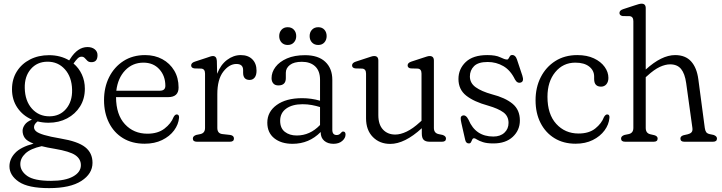

<svg xmlns="http://www.w3.org/2000/svg" viewBox="-20 -750 3820 1016"><path d="M301 -17Q391.5 -2 430.5 28.5Q469.5 59 469.5 111.5Q469.5 169.5 410.5 207.5Q351.5 245.5 240 245.5Q129 245.5 79.5 211.8Q30 178 30 130Q30 91.5 59.8 59.8Q89.5 28 157.5 10Q122.5 -3.5 111 -20.2Q99.5 -37 99.5 -58Q99.5 -73.5 111 -90Q122.5 -106.5 149 -117Q100.5 -138 72 -180Q43.5 -222 43.5 -277.5Q43.5 -331 69 -371.8Q94.5 -412.5 138.8 -435.2Q183 -458 239.5 -458Q299.5 -458 346 -430.5L351.5 -438.5Q390.5 -501 443 -501Q466.5 -501 481.2 -489.2Q496 -477.5 496 -458Q496 -421 464 -421Q450 -421 442.5 -428.2Q435 -435.5 428.5 -442.8Q422 -450 411.5 -450Q400.5 -450 391.2 -441Q382 -432 369 -414Q397.5 -390 413.2 -355.8Q429 -321.5 429 -280.5Q429 -227.5 403.8 -187Q378.5 -146.5 335 -123.5Q291.5 -100.5 237 -100.5Q206.5 -100.5 179 -107.5Q160 -93.5 160 -77Q160 -64.5 171.5 -54.8Q183 -45 213.8 -35.8Q244.5 -26.5 301 -17ZM230.5 -423.5Q176 -423 142.8 -384.2Q109.5 -345.5 111 -284Q112.5 -215.5 149.2 -174.8Q186 -134 242.5 -134.5Q297 -135 330 -174.2Q363 -213.5 361.5 -275Q360 -342.5 323.5 -383.2Q287 -424 230.5 -423.5ZM87.5 118.5Q87.5 155 124 181Q160.5 207 250 207Q325 207 366.5 184Q408 161 408 124Q408 91.5 378.8 71.2Q349.5 51 270 37.5Q229.5 31 200.5 23.5Q141.5 36.5 114.5 62Q87.5 87.5 87.5 118.5Z M925 -287Q925 -236 869.5 -236H594Q594.5 -143 641 -92.8Q687.5 -42.5 760 -42.5Q815.5 -42.5 850.5 -69.5Q885.5 -96.5 898.5 -130.5Q906 -144.5 915.5 -144.5Q928.5 -144 927.5 -127Q924.5 -91.5 901.2 -60Q878 -28.5 838 -9Q798 10.5 745.5 10.5Q679 10.5 631 -18.8Q583 -48 556.8 -100.2Q530.5 -152.5 530.5 -220Q530.5 -288 557.5 -341.8Q584.5 -395.5 633.2 -427Q682 -458.5 748 -458.5Q799 -458.5 839 -436.8Q879 -415 902 -376.5Q925 -338 925 -287ZM739 -418.5Q681.5 -418.5 642.5 -377.8Q603.5 -337 595.5 -270H826Q855 -270 855 -296Q855 -348.5 823.2 -383.5Q791.5 -418.5 739 -418.5Z M1127.5 -428 1129 -359.5Q1147.5 -407.5 1181.5 -433Q1215.5 -458.5 1254 -458.5Q1293 -458.5 1315.2 -436.2Q1337.5 -414 1337.5 -376Q1337.5 -352 1327.5 -339.5Q1317.5 -327 1301 -327Q1266.5 -327 1266.5 -365V-379Q1266.5 -411.5 1231 -411.5Q1193 -411.5 1161.5 -370.8Q1130 -330 1130 -251.5V-73Q1130 -43.5 1157 -40.5L1197.5 -36Q1218 -33 1218 -17Q1218 0 1196.5 0H1021.5Q1000.5 0 1000.5 -17Q1000.5 -30 1018.5 -36L1040.5 -40.5Q1065 -46 1065 -73V-360.5Q1065 -385 1045.5 -387L1008.5 -388Q991.5 -390.5 991.5 -404Q991.5 -417.5 1011.5 -424L1072.5 -444Q1084 -448 1092.5 -450.8Q1101 -453.5 1106.5 -453.5Q1126 -453.5 1127.5 -428Z M1394.5 -101Q1394.5 -158.5 1444.2 -194.5Q1494 -230.5 1578.5 -230.5Q1628 -230.5 1673.5 -217V-328Q1673.5 -374.5 1647.8 -398.8Q1622 -423 1577.5 -423Q1535.5 -423 1514 -406.2Q1492.5 -389.5 1492.5 -365V-336.5Q1492.5 -298 1453 -298Q1435 -298 1426 -308.8Q1417 -319.5 1417 -336.5Q1417 -368 1438 -395.8Q1459 -423.5 1498.5 -440.8Q1538 -458 1594 -458Q1664 -458 1701.2 -423Q1738.5 -388 1738.5 -327.5V-63Q1738.5 -35.5 1761.5 -35.5Q1775 -35.5 1783 -45.5Q1785.5 -48.5 1788.5 -51.2Q1791.5 -54 1795.5 -54Q1808.5 -54 1808.5 -38Q1808.5 -19.5 1791 -4.2Q1773.5 11 1744.5 11Q1714.5 11 1695.8 -5Q1677 -21 1677 -50.5V-51.5Q1615.5 11 1528 11Q1468 11 1431.2 -18.5Q1394.5 -48 1394.5 -101ZM1462.5 -111Q1462.5 -71.5 1487.5 -52.2Q1512.5 -33 1550 -33Q1620.5 -33 1673.5 -88.5V-183.5Q1652.5 -190 1629.8 -194.2Q1607 -198.5 1581.5 -198.5Q1527 -198.5 1494.8 -175.5Q1462.5 -152.5 1462.5 -111ZM1502.5 -512Q1482 -512 1469.8 -525.2Q1457.5 -538.5 1457.5 -559Q1457.5 -579.5 1469.8 -592.8Q1482 -606 1502.5 -606Q1523 -606 1535.2 -592.8Q1547.5 -579.5 1547.5 -559Q1547.5 -539 1535.2 -525.5Q1523 -512 1502.5 -512ZM1664 -512Q1643.5 -512 1631 -525.2Q1618.5 -538.5 1618.5 -559Q1618.5 -579.5 1631 -592.8Q1643.5 -606 1664 -606Q1684.5 -606 1696.5 -592.8Q1708.5 -579.5 1708.5 -559Q1708.5 -539 1696.5 -525.5Q1684.5 -512 1664 -512Z M1917 -124V-360.5Q1917 -385 1897 -387L1860 -388Q1843 -390.5 1843 -404Q1843 -417.5 1863 -424L1924 -444Q1936 -448 1944.8 -450.8Q1953.5 -453.5 1960 -453.5Q1982 -453.5 1982 -429.5V-141Q1982 -90.5 2006.8 -64.2Q2031.5 -38 2071.5 -38Q2099.5 -38 2132.2 -53.8Q2165 -69.5 2202 -103.5L2210.5 -111V-360.5Q2210.5 -385 2191 -387L2153.5 -388Q2137 -390.5 2137 -404Q2137 -417.5 2156.5 -424L2217.5 -444Q2230 -448 2238.5 -450.8Q2247 -453.5 2253.5 -453.5Q2276 -453.5 2276 -429.5V-73Q2276 -46 2300.5 -40.5L2322 -36Q2340 -30 2340 -17Q2340 0 2319 0H2253.5Q2232 0 2222 -10Q2212 -20 2212 -43.5V-71.5Q2121.5 11.5 2045 11.5Q1989 11.5 1953 -25Q1917 -61.5 1917 -124Z M2590.5 -27.5Q2627.5 -27.5 2649.2 -47.8Q2671 -68 2671 -99.5Q2671 -135.5 2643.8 -155.5Q2616.5 -175.5 2563 -191Q2488 -211.5 2447 -244Q2406 -276.5 2406 -332Q2406 -385 2444.5 -421.8Q2483 -458.5 2558.5 -458.5Q2603.5 -458.5 2627.2 -446.8Q2651 -435 2663 -435Q2668.5 -435 2671.5 -441Q2674.5 -447 2678.5 -453Q2682.5 -459 2691 -459Q2707.5 -459 2715.5 -435.5L2744 -350Q2754 -319.5 2736.5 -313.5Q2717.5 -307 2705 -329.5Q2681.5 -378 2643.8 -400Q2606 -422 2560.5 -422Q2510.5 -422 2488.5 -400Q2466.5 -378 2466.5 -345.5Q2466.5 -310.5 2497 -288.5Q2527.5 -266.5 2583 -251Q2653.5 -233 2692.2 -201Q2731 -169 2731 -112.5Q2731 -61 2693.5 -26Q2656 9 2591 9Q2556.5 9 2535.8 2.2Q2515 -4.5 2504.2 -11.5Q2493.5 -18.5 2489 -18.5Q2482 -18.5 2479 -11.5Q2476 -4.5 2472.5 2.2Q2469 9 2461 9Q2445.5 9 2441.5 -10.5L2421.5 -98.5Q2417.5 -115.5 2418 -125.5Q2418.5 -135.5 2428 -138.5Q2445.5 -144 2459.5 -116Q2496.5 -27.5 2590.5 -27.5Z M3199.5 -338Q3199.5 -317 3188.8 -304.2Q3178 -291.5 3160.5 -291.5Q3124 -291.5 3124 -332V-345Q3124 -377 3097.8 -397.8Q3071.5 -418.5 3024.5 -418.5Q2959.5 -418.5 2918.2 -368.2Q2877 -318 2877 -238Q2877 -145.5 2923.5 -94.5Q2970 -43.5 3041.5 -43.5Q3097 -43.5 3130.2 -70.2Q3163.5 -97 3176 -130.5Q3184 -144.5 3193 -144.5Q3206.5 -144.5 3205 -126.5Q3202 -91 3179 -59.8Q3156 -28.5 3116.8 -9Q3077.5 10.5 3026 10.5Q2961.5 10.5 2914 -18.8Q2866.5 -48 2840.2 -99.8Q2814 -151.5 2814 -219.5Q2814 -287.5 2841.5 -341.5Q2869 -395.5 2918.5 -427Q2968 -458.5 3035 -458.5Q3086 -458.5 3122.8 -441.2Q3159.5 -424 3179.5 -396.2Q3199.5 -368.5 3199.5 -338Z M3397 -707V-382Q3481 -458.5 3552.5 -458.5Q3607 -458.5 3637.2 -425Q3667.5 -391.5 3675.5 -329.5L3709.5 -73Q3711.5 -58.5 3716.8 -51Q3722 -43.5 3734.5 -40.5L3756 -36Q3774 -29.5 3774 -17Q3774 0 3753 0H3601Q3580.5 0 3580.5 -17Q3580.5 -29.5 3597.5 -34.5L3619.5 -39.5Q3632.5 -42.5 3639.2 -50Q3646 -57.5 3644 -72.5L3611 -310.5Q3604 -360.5 3584 -385Q3564 -409.5 3526 -409.5Q3501 -409.5 3471.2 -395.8Q3441.5 -382 3405 -348.5L3397 -341.5V-73Q3397 -45 3421.5 -39.5L3443 -34.5Q3460 -29.5 3460 -17Q3460 0 3439.5 0H3288Q3266.5 0 3266.5 -17Q3266.5 -30 3285 -36L3307 -40.5Q3331.5 -46 3331.5 -73V-638Q3331.5 -662.5 3312 -664.5L3275 -665Q3258 -668 3258 -681.5Q3258 -695 3277.5 -701.5L3338.5 -721.5Q3351 -725.5 3359.5 -728Q3368 -730.5 3375 -730.5Q3397 -730.5 3397 -707Z"/></svg>

Font: Fraunces 72pt S100 Light
Style: Regular
Weight: 300
Version: Version 1.000; ttfautohint (v1.8.3)